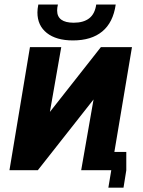

<svg xmlns="http://www.w3.org/2000/svg" viewBox="-20 -764 640 862"><path d="M114.5 -552.5H255L204 -261.5L433 -552.5H572.5L493.5 -82H547V0.5L534.5 78.5H466.5L479.5 0.5V0H344.5L400 -317.5L150 0H22.5ZM148 -708Q148 -723.5 152 -743.5H240Q236.5 -729.5 236.5 -717Q236.5 -662 311 -662Q355 -662 380.5 -681.8Q406 -701.5 412 -743.5H499.5Q488 -663 439.2 -622.8Q390.5 -582.5 307.5 -582.5Q232.5 -582.5 190.2 -616Q148 -649.5 148 -708Z"/></svg>

Font: JuliaMono ExtraBold
Style: Italic
Weight: 800
Italic angle: -9°
Monospace: yes
Designer: cormullion
Foundry: corm
Version: Version 0.057; ttfautohint (v1.8.4)